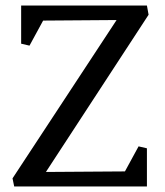

<svg xmlns="http://www.w3.org/2000/svg" viewBox="-20 -670 593 690"><path d="M508 0H31L25 -29L399 -598L135 -596L86 -506L56 -513V-650H508L514 -617L145 -52L429 -54L478 -144L508 -137Z"/></svg>

Font: Fenix
Style: Regular
Weight: 400
Designer: Fernando Diaz
Foundry: Fernando Diaz
Version: 004.301